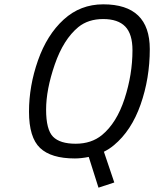

<svg xmlns="http://www.w3.org/2000/svg" viewBox="-20 -722 712 887"><path d="M326 10Q216 10 165 -38.5Q114 -87 114 -206Q114 -325 155.5 -443Q197 -561 274 -631.5Q351 -702 457 -702Q672 -702 672 -495Q672 -360 629.5 -239Q587 -118 506 -51Q486 -34 460 -21L508 121L435 145L390 3Q355 10 326 10ZM451 -98Q519 -154 555.5 -266Q592 -378 592 -490Q592 -565 558.5 -599.5Q525 -634 456.5 -634Q388 -634 342 -597Q273 -540 233 -424Q193 -308 193 -215.5Q193 -123 225 -90.5Q257 -58 329.5 -58Q402 -58 451 -98Z"/></svg>

Font: Titillium Web
Style: Italic
Weight: 400
Italic angle: -13°
Version: Version 1.002;PS 57.000;hotconv 1.0.70;makeotf.lib2.5.55311